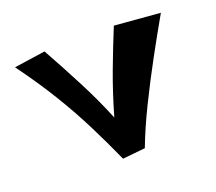

<svg xmlns="http://www.w3.org/2000/svg" viewBox="-89 -590 810 719"><g transform="rotate(-20 316.5 -231.0)"><path d="M288 9Q253 -69 216.5 -141.5Q180 -214 134 -289.5Q88 -365 25 -451L149 -469Q192 -392 235 -309Q278 -226 310 -147Q336 -238 366 -318Q396 -398 426 -471L608 -456Q569 -388 526 -309Q483 -230 444 -150.5Q405 -71 378 0Z"/></g></svg>

Font: Marhey SemiBold
Style: Regular
Weight: 600
Designer: Nur Syamsi & Bustanul Arifin
Foundry: Namelatype
Version: Version 1.000; ttfautohint (v1.8.4.7-5d5b)